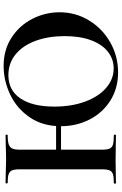

<svg xmlns="http://www.w3.org/2000/svg" viewBox="179 -856 688 1087"><g transform="rotate(-90 523.5 -312.0)"><path d="M173 -339H407V-311H173ZM32 -613Q29 -613 29 -619Q29 -625 32 -625L86 -624Q132 -622 160 -622Q198 -622 248 -624L303 -625Q305 -625 305 -619Q305 -613 303 -613Q267 -613 250 -607Q233 -601 226.5 -586.5Q220 -572 220 -542V-81Q220 -51 226 -36.5Q232 -22 249 -17Q266 -12 303 -12Q305 -12 305 -6Q305 0 303 0Q268 0 247 -1L160 -2L85 -1Q65 0 30 0Q28 0 28 -6Q28 -12 30 -12Q65 -12 81 -17Q97 -22 103 -36.5Q109 -51 109 -81V-544Q109 -574 103 -588Q97 -602 81.5 -607.5Q66 -613 32 -613ZM353 -312Q353 -415 403.5 -488.5Q454 -562 532.5 -599Q611 -636 694 -636Q785 -636 854 -591.5Q923 -547 960.5 -474Q998 -401 998 -319Q998 -228 951.5 -152Q905 -76 827 -32Q749 12 658 12Q568 12 498.5 -31.5Q429 -75 391 -149.5Q353 -224 353 -312ZM863 -290Q863 -382 836.5 -454.5Q810 -527 760 -568Q710 -609 642 -609Q556 -609 510 -540.5Q464 -472 464 -349Q464 -252 492 -175.5Q520 -99 569.5 -56Q619 -13 680 -13Q733 -13 774.5 -45.5Q816 -78 839.5 -140.5Q863 -203 863 -290Z"/></g></svg>

Font: Cormorant SC
Style: Bold
Weight: 700
Designer: Christian Thalmann (Catharsis Fonts)
Foundry: Catharsis Fonts
Version: Version 4.000